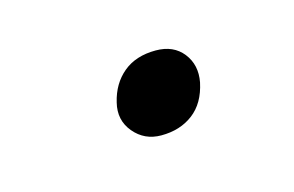

<svg xmlns="http://www.w3.org/2000/svg" viewBox="-31 -389 271 177"><g transform="rotate(-15 104.5 -300.5)"><path d="M108 -262Q92 -262 82 -274Q72 -286 76 -302Q80 -319 92 -329Q104 -339 123 -339Q140 -339 149 -327.5Q158 -316 155 -300Q151 -281 138.5 -271.5Q126 -262 108 -262Z"/></g></svg>

Font: REM Thin
Style: Italic
Weight: 250
Italic angle: -11°
Designer: Octavio Pardo
Foundry: Ashler Design
Version: Version 1.005;gftools[0.9.28]